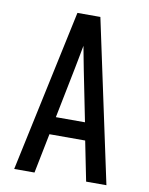

<svg xmlns="http://www.w3.org/2000/svg" viewBox="-83 -796 666 857"><g transform="rotate(10 250.0 -367.5)"><path d="M41 0 198 -735H302L459 0H367L331 -180H169L133 0ZM316 -260 270 -490Q265 -516 260 -542Q255 -568 250 -595Q245 -568 240 -542Q235 -516 230 -490L184 -260Z"/></g></svg>

Font: Iosevka SS10 Medium
Style: Regular
Weight: 500
Monospace: yes
Designer: Belleve Invis
Foundry: Belleve Invis
Version: Version 28.0.6; ttfautohint (v1.8.4)